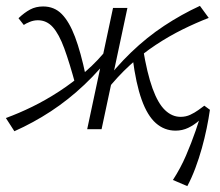

<svg xmlns="http://www.w3.org/2000/svg" viewBox="-20 -440 750 654"><path d="M29 7 0 -38Q44 -54 90 -76.5Q136 -99 182 -129Q228 -159 271.5 -196.5Q315 -234 352 -282L371 -268Q322 -203 267.5 -151.5Q213 -100 153.5 -61Q94 -22 29 7ZM238 -148Q217 -226 199 -275Q181 -324 160 -347.5Q139 -371 109 -371Q95 -371 81.5 -365.5Q68 -360 61 -355L43 -378Q63 -397 82.5 -407.5Q102 -418 127 -418Q165 -418 190.5 -392Q216 -366 235.5 -314.5Q255 -263 272 -182ZM277 0 365 -413H414L326 0ZM342 -131 324 -145Q373 -210 426.5 -261.5Q480 -313 539 -352Q598 -391 661 -420L691 -379Q647 -362 601.5 -339.5Q556 -317 510.5 -287Q465 -257 422.5 -218Q380 -179 342 -131ZM578 5Q540 5 511 -20.5Q482 -46 462.5 -100.5Q443 -155 432 -241L467 -275Q481 -190 499.5 -139Q518 -88 542 -65Q566 -42 595 -42Q613 -42 628 -49Q643 -56 655.5 -65Q668 -74 676 -80L695 -66Q677 -46 659 -30Q641 -14 621 -4.5Q601 5 578 5ZM618 194 569 173Q595 133 613.5 90Q632 47 646.5 5Q661 -37 671 -73L695 -66Q691 -37 684 -3Q677 31 667.5 65Q658 99 645.5 132.5Q633 166 618 194Z"/></svg>

Font: Ysabeau Infant Light
Style: Italic
Weight: 300
Italic angle: -12°
Designer: Christian Thalmann (Catharsis Fonts)
Version: Version 2.001;gftools[0.9.30]; featfreeze: ss01,ss02,lnum